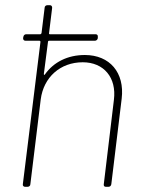

<svg xmlns="http://www.w3.org/2000/svg" viewBox="-20 -720 560 740"><path d="M307 -508C241 -508 187 -481 153 -433C151 -430 149 -431 149 -435L165 -559C165 -561 167 -563 169 -563H346C351 -563 356 -567 357 -573V-578C358 -584 354 -588 349 -588H172C170 -588 168 -590 169 -592L181 -690C181 -696 178 -700 172 -700H163C157 -700 152 -696 152 -690L140 -592C139 -590 137 -588 135 -588H81C75 -588 71 -584 70 -578L69 -573C69 -567 72 -563 78 -563H132C134 -563 136 -561 136 -559L68 -10C67 -4 71 0 77 0H86C92 0 97 -4 97 -10L137 -337C148 -422 212 -480 299 -480C380 -480 430 -421 419 -335L380 -10C379 -4 382 0 388 0H398C404 0 408 -4 409 -10L449 -340C461 -440 403 -508 307 -508Z"/></svg>

Font: Barlow Thin
Style: Italic
Weight: 250
Italic angle: -7°
Designer: Jeremy Tribby
Foundry: Tribby Type
Version: Version 1.422;hotconv 1.0.109;makeotfexe 2.5.65596